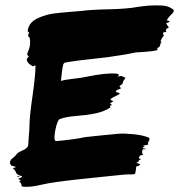

<svg xmlns="http://www.w3.org/2000/svg" viewBox="-20 -687 677 726"><path d="M610.5 -609.5Q620 -609.5 621 -604.8Q621 -603.8 618.6 -602.9Q616.2 -601.9 612.9 -601Q609.5 -600 608.6 -599Q607.6 -598.1 613.3 -590.5Q620 -582.9 616.2 -581Q611.4 -581 606.7 -573.3Q609.5 -569.5 608.6 -567.6Q607.6 -565.7 605.2 -565.7Q602.9 -565.7 599.5 -564.8Q596.2 -563.8 595.2 -561.9H599L597.1 -560L595.2 -557.1Q596.2 -556.2 597.6 -556.2Q599 -556.2 600 -552.4Q594.3 -548.6 586.7 -531.4L591.4 -528.6Q587.6 -526.7 586.7 -521Q585.7 -515.2 583.3 -511Q581 -506.7 574.3 -505.7Q574.3 -501.9 576.2 -498.1Q561.9 -493.3 533.3 -491.4Q504.8 -489.5 492.4 -488.6Q454.3 -480 384.8 -470.5Q368.6 -468.6 338.1 -465.2Q307.6 -461.9 283.8 -459Q260 -456.2 249.5 -454.3Q245.7 -453.3 238.1 -452.4Q230.5 -451.4 226.7 -450.5Q222.9 -449.5 221 -446.7Q216.2 -441 210.5 -381Q225.7 -385.7 259.5 -389.5Q293.3 -393.3 303.8 -396.2Q382.9 -412.4 420 -408.6Q432.4 -406.7 428.6 -401Q426.7 -398.1 423.8 -396.2Q439 -402.9 446.7 -396.2Q453.3 -394.3 453.8 -392.4Q454.3 -390.5 451.9 -388.1Q449.5 -385.7 447.1 -381.9Q444.8 -378.1 444.8 -375.2Q444.8 -371.4 441.9 -369Q439 -366.7 436.7 -365.2Q434.3 -363.8 432.4 -361.9Q430.5 -360 433.3 -359Q439 -352.4 435.2 -351.4Q431.4 -350.5 424.8 -347.6Q418.1 -344.8 418.1 -340Q420 -338.1 427.6 -336.2Q435.2 -334.3 431.4 -331.4Q426.7 -327.6 409.5 -320Q398.1 -313.3 397.6 -311Q397.1 -308.6 408.6 -304.8L402.9 -300Q401.9 -300 400 -298.6Q398.1 -297.1 396.2 -296.2Q396.2 -295.2 399.5 -293.3Q402.9 -291.4 402.9 -289.5Q401.9 -289.5 400.5 -289Q399 -288.6 397.1 -287.6L395.2 -286.7Q396.2 -284.8 397.1 -282.9Q398.1 -281.9 398.1 -281Q373.3 -264.8 340.5 -258.1Q307.6 -251.4 269 -248.6Q230.5 -245.7 206.7 -237.1Q197.1 -233.3 189.5 -196.7Q181.9 -160 190.5 -153.3Q257.1 -159 302.9 -168.6Q312.4 -169.5 361 -174.8Q409.5 -180 430 -181.4Q450.5 -182.9 484.8 -179.5Q519 -176.2 542.9 -166.7Q545.7 -163.8 545.2 -160Q544.8 -156.2 542.9 -153.8Q541 -151.4 540 -147.6Q539 -143.8 540 -140Q522.9 -137.1 520 -135.2Q523.8 -134.3 527.6 -133.3Q526.7 -132.4 523.8 -131.4Q518.1 -127.6 518.6 -127.1Q519 -126.7 524.3 -125.7Q529.5 -124.8 533.3 -123.8Q530.5 -121.9 521 -122.9Q513.3 -113.3 521 -101Q508.6 -101.9 504.8 -90.5Q504.8 -88.6 505.2 -88.1Q505.7 -87.6 508.6 -87.1Q511.4 -86.7 513.3 -85.7Q513.3 -84.8 508.6 -82.9Q503.8 -81 504.8 -77.1L497.1 -72.4L496.2 -70.5Q499 -70.5 502.9 -68.6Q508.6 -66.7 510.5 -66.7L509.5 -65.7Q504.8 -57.1 495.2 -58.1Q495.2 -54.3 494.3 -48.6Q492.4 -32.4 490.5 -30Q488.6 -27.6 478.1 -27.6Q474.3 -27.6 465.7 -27.6Q457.1 -27.6 448.6 -26.7Q421 -23.8 368.6 -18.6Q316.2 -13.3 291.4 -10.5Q174.3 1.9 137.1 11.4Q89.5 22.9 62.9 18.1Q61.9 17.1 61.4 13.3Q61 9.5 59 5.7Q57.1 1.9 53.3 1Q52.4 -1.9 59 -5.7Q58.1 -6.7 53.8 -8.1Q49.5 -9.5 49 -10Q48.6 -10.5 50 -11.4Q51.4 -12.4 53.8 -13.3Q56.2 -14.3 58.6 -15.2Q61 -16.2 62.4 -17.6Q63.8 -19 62.9 -21Q53.3 -22.9 47.6 -26.7Q41.9 -30.5 40.5 -34.8Q39 -39 35.7 -43.8Q32.4 -48.6 28.6 -49.5Q26.7 -50.5 30.5 -51.4Q32.4 -52.4 35.2 -53.3Q41 -55.2 40 -55.2Q39 -57.1 31 -58.6Q22.9 -60 21.9 -61.9Q16.2 -69.5 18.1 -75.7Q20 -81.9 23.3 -85.2Q26.7 -88.6 32.9 -93.3Q39 -98.1 41.9 -102.9Q46.7 -110.5 66.2 -118.6Q85.7 -126.7 86.7 -139Q86.7 -145.7 89 -172.4Q91.4 -199 91.4 -210.5Q91.4 -244.8 102.9 -323.8Q114.3 -402.9 114.3 -439Q112.4 -440 108.1 -437.6Q103.8 -435.2 102.9 -437.1Q95.2 -441.9 91.9 -444.3Q88.6 -446.7 85.2 -451.4Q81.9 -456.2 81 -462.9Q81 -464.8 84.8 -468.6Q88.6 -472.4 88.6 -474.3L86.7 -476.2Q84.8 -477.1 83.3 -479.5Q81.9 -481.9 82.9 -483.8L89.5 -501Q94.3 -514.3 93.8 -531.4Q93.3 -548.6 86.7 -549.5Q85.7 -550.5 86.2 -552.4Q86.7 -554.3 88.1 -558.6Q89.5 -562.9 89.5 -563.8Q89.5 -565.7 87.1 -566.7Q84.8 -567.6 84.8 -569.5Q85.7 -581.9 93.3 -594.3Q102.9 -610.5 130 -621.4Q157.1 -632.4 181.9 -635.7Q206.7 -639 242.9 -641.9Q279 -644.8 288.6 -645.7Q324.8 -650.5 392.4 -651.9Q460 -653.3 501.9 -661Q509.5 -661.9 519.5 -663.3Q529.5 -664.8 541.4 -665.7Q553.3 -666.7 566.7 -666.7Q580 -666.7 591.4 -666.2Q602.9 -665.7 612.4 -662.9Q621.9 -660 626.7 -656.2Q635.2 -652.4 636.7 -648.6Q638.1 -644.8 634.8 -640Q631.4 -635.2 626.7 -631Q621.9 -626.7 617.1 -620.5Q612.4 -614.3 610.5 -609.5ZM54.3 -20Q51.4 -21.9 48.6 -21.9Q45.7 -21.9 44.8 -21Q44.8 -20 45.7 -19Q46.7 -18.1 47.6 -19Q53.3 -19 54.3 -20Z"/></svg>

Font: KAZYinfo
Style: Bold
Weight: 700
Designer: emmanuel didier
Foundry: emmanuel didier
Version: Version 001.000